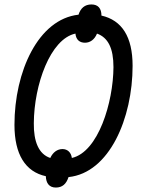

<svg xmlns="http://www.w3.org/2000/svg" viewBox="-20 -788 636 863"><path d="M231 55C260 55 278 39 288 8C472 -11 576 -257 576 -492C576 -623 528 -697 436 -718C436 -750 421 -768 391 -768C361 -768 342 -751 333 -722C151 -702 45 -465 45 -227C45 -94 94 -16 186 4C187 35 201 55 231 55ZM303 -78C300 -102 284 -118 261 -118C238 -118 218 -104 206 -78C154 -95 131 -152 132 -234C133 -407 206 -613 319 -637C322 -607 340 -596 362 -596C385 -596 405 -610 416 -637C466 -619 490 -571 490 -486C489 -328 422 -105 303 -78Z"/></svg>

Font: Noto Sans Condensed
Style: Italic
Weight: 400
Width: 3
Italic angle: -12°
Designer: Monotype Design Team
Foundry: Monotype Imaging Inc.
Version: Version 2.013